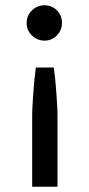

<svg xmlns="http://www.w3.org/2000/svg" viewBox="-20 -537 336 728"><path d="M198 171H102V-99Q102 -118 103.5 -141Q105 -164 106.5 -187.5Q108 -211 110.5 -235Q113 -259 116 -281H184Q187 -259 189.5 -235Q192 -211 193.5 -187.5Q195 -164 196.5 -141Q198 -118 198 -99ZM81 -450Q81 -478 101 -497.5Q121 -517 149 -517Q177 -517 196 -497.5Q215 -478 215 -450Q215 -423 196 -403Q177 -383 149 -383Q121 -383 101 -402.5Q81 -422 81 -450Z"/></svg>

Font: Aleo Medium
Style: Regular
Weight: 500
Designer: Alessio Laiso
Foundry: Alessio Laiso
Version: Version 2.001;gftools[0.9.29]